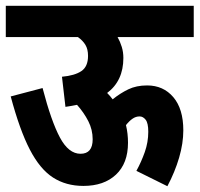

<svg xmlns="http://www.w3.org/2000/svg" viewBox="-20 -642 689 663"><path d="M0 -622H649V-514H386Q395 -498 400.5 -480Q406 -462 406 -442Q406 -363 350 -321Q361 -310 369 -299Q395 -320 423 -333.5Q451 -347 488 -347Q544 -347 578.5 -306.5Q613 -266 613 -192Q613 -147 598.5 -97.5Q584 -48 558 1L451 -52Q468 -83 480 -117Q492 -151 492 -187Q492 -217 483 -228.5Q474 -240 462 -240Q449 -240 437.5 -232Q426 -224 415 -210Q422 -181 422 -149Q422 -78 380.5 -39Q339 0 268 0Q208 0 163 -29Q118 -58 83 -125.5Q48 -193 17 -309L127 -338Q157 -223 187 -167Q217 -111 258 -111Q300 -111 300 -161Q300 -194 285 -223.5Q270 -253 246 -280Q227 -276 206 -273L194 -377Q238 -381 261 -396.5Q284 -412 284 -449Q284 -472 275 -487Q266 -502 249 -514H0Z"/></svg>

Font: Noto Sans ExtraCondensed
Style: Bold
Weight: 700
Width: 2
Designer: Monotype Design Team
Foundry: Monotype Imaging Inc.
Version: Version 2.013; ttfautohint (v1.8.4.7-5d5b)